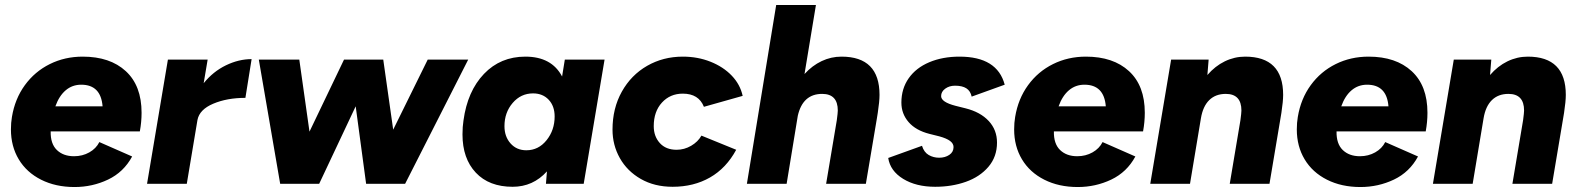

<svg xmlns="http://www.w3.org/2000/svg" viewBox="-20 -740 6355 773"><path d="M24 -219Q24 -246 28 -269Q40 -342 80 -397Q120 -452 180.5 -482Q241 -512 313 -512Q423 -512 486.5 -453.5Q550 -395 550 -286Q550 -249 543 -211H184Q183 -161 209 -136Q235 -111 278 -111Q312 -111 339.5 -126.5Q367 -142 380 -168L512 -110Q478 -47 415 -17Q352 13 280 13Q204 13 145.5 -16.5Q87 -46 55.5 -98.5Q24 -151 24 -219ZM393 -312Q386 -399 307 -399Q271 -399 244.5 -376.5Q218 -354 203 -312Z M656 -500H816L800 -405Q838 -452 889.5 -477Q941 -502 993 -502L968 -346Q894 -346 838.5 -322.5Q783 -299 775 -257L732 0H572Z M1022 -500H1185L1226 -210L1365 -500H1523L1563 -218L1702 -500H1865L1611 0H1454L1412 -312L1265 0H1108Z M2182 -50Q2126 12 2044 12Q1949 12 1895.5 -45Q1842 -102 1842 -199Q1842 -230 1846 -255Q1862 -373 1928.5 -442.5Q1995 -512 2095 -512Q2201 -512 2243 -432L2254 -500H2414L2330 0H2178ZM2099 -135Q2148 -135 2180.5 -175.5Q2213 -216 2213 -271Q2213 -313 2189 -338.5Q2165 -364 2126 -364Q2077 -364 2044 -325.5Q2011 -287 2011 -232Q2011 -190 2035.5 -162.5Q2060 -135 2099 -135Z M2446 -218Q2446 -304 2483.5 -371Q2521 -438 2585.5 -475Q2650 -512 2729 -512Q2789 -512 2840.5 -491.5Q2892 -471 2926 -435.5Q2960 -400 2970 -354L2814 -310Q2793 -363 2729 -363Q2678 -363 2645 -327Q2612 -291 2612 -232Q2612 -191 2636.5 -164Q2661 -137 2704 -137Q2735 -137 2762.5 -153Q2790 -169 2804 -194L2944 -137Q2904 -63 2838.5 -25.5Q2773 12 2688 12Q2615 12 2560 -19.5Q2505 -51 2475.5 -103.5Q2446 -156 2446 -218Z M3105 -720H3265L3219 -442Q3250 -476 3288 -494Q3326 -512 3368 -512Q3521 -512 3521 -358Q3521 -332 3514 -286L3510 -261L3466 0H3306L3349 -256Q3353 -286 3353 -295Q3353 -362 3290 -362Q3212 -362 3192 -274L3147 0H2987Z M3556 -104 3692 -153Q3700 -127 3719 -116Q3738 -105 3761 -105Q3785 -105 3802 -116.5Q3819 -128 3819 -148Q3819 -162 3805 -172.5Q3791 -183 3762 -191L3722 -201Q3667 -215 3638 -248.5Q3609 -282 3609 -327Q3609 -383 3638.5 -425Q3668 -467 3721.5 -489.5Q3775 -512 3843 -512Q3995 -512 4025 -399L3892 -351Q3887 -374 3870.5 -384.5Q3854 -395 3825 -395Q3802 -395 3785.5 -383Q3769 -371 3769 -353Q3769 -329 3827 -314L3867 -304Q3927 -289 3960.5 -253Q3994 -217 3994 -166Q3994 -109 3959.5 -68.5Q3925 -28 3868.5 -8Q3812 12 3745 12Q3668 12 3616 -20Q3564 -52 3556 -104Z M4063 -219Q4063 -246 4067 -269Q4079 -342 4119 -397Q4159 -452 4219.5 -482Q4280 -512 4352 -512Q4462 -512 4525.5 -453.5Q4589 -395 4589 -286Q4589 -249 4582 -211H4223Q4222 -161 4248 -136Q4274 -111 4317 -111Q4351 -111 4378.5 -126.5Q4406 -142 4419 -168L4551 -110Q4517 -47 4454 -17Q4391 13 4319 13Q4243 13 4184.5 -16.5Q4126 -46 4094.5 -98.5Q4063 -151 4063 -219ZM4432 -312Q4425 -399 4346 -399Q4310 -399 4283.5 -376.5Q4257 -354 4242 -312Z M4695 -500H4846L4841 -438Q4872 -474 4911 -493Q4950 -512 4993 -512Q5146 -512 5146 -358Q5146 -332 5139 -286L5134 -256L5091 0H4931L4974 -256Q4978 -286 4978 -295Q4978 -362 4915 -362Q4874 -362 4848.5 -337Q4823 -312 4815 -264L4771 0H4611Z M5201 -219Q5201 -246 5205 -269Q5217 -342 5257 -397Q5297 -452 5357.5 -482Q5418 -512 5490 -512Q5600 -512 5663.5 -453.5Q5727 -395 5727 -286Q5727 -249 5720 -211H5361Q5360 -161 5386 -136Q5412 -111 5455 -111Q5489 -111 5516.5 -126.5Q5544 -142 5557 -168L5689 -110Q5655 -47 5592 -17Q5529 13 5457 13Q5381 13 5322.5 -16.5Q5264 -46 5232.5 -98.5Q5201 -151 5201 -219ZM5570 -312Q5563 -399 5484 -399Q5448 -399 5421.5 -376.5Q5395 -354 5380 -312Z M5833 -500H5984L5979 -438Q6010 -474 6049 -493Q6088 -512 6131 -512Q6284 -512 6284 -358Q6284 -332 6277 -286L6272 -256L6229 0H6069L6112 -256Q6116 -286 6116 -295Q6116 -362 6053 -362Q6012 -362 5986.5 -337Q5961 -312 5953 -264L5909 0H5749Z"/></svg>

Font: Oak Sans ExtraBold
Style: Italic
Weight: 800
Italic angle: -9.49998°
Foundry: Erik Kennedy, Walven
Version: Version 1.000